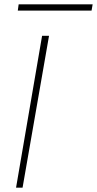

<svg xmlns="http://www.w3.org/2000/svg" viewBox="-20 -865 447 885"><path d="M174 -700 54 0H84L206 -700ZM62 -816H402L407 -845H66Z"/></svg>

Font: Jost* 200 Thin Italic
Style: Italic
Weight: 200
Italic angle: -10°
Version: Version 3.200; ttfautohint (v0.97) -l 8 -r 50 -G 200 -x 14 -